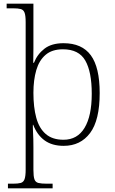

<svg xmlns="http://www.w3.org/2000/svg" viewBox="-20 -780 622 1040"><path d="M23 240V215H50Q77 215 92 211Q107 207 113 190.5Q119 174 119 139V-660Q119 -696 113 -711.5Q107 -727 92.5 -731Q78 -735 50 -735H16V-760H161V-561Q161 -541 161 -519Q161 -497 160.5 -476Q160 -455 160 -440H164Q182 -486 220.5 -516Q259 -546 324 -546Q424 -546 472 -480.5Q520 -415 520 -276Q520 -129 468 -59.5Q416 10 325 10Q262 10 221.5 -19.5Q181 -49 160 -104H158Q158 -99 158 -88.5Q158 -78 159 -62Q160 -46 160.5 -25.5Q161 -5 161 18V140Q161 175 166.5 191Q172 207 188 211Q204 215 234 215H265V240ZM324 -23Q399 -23 438 -87.5Q477 -152 477 -272Q477 -391 442 -452Q407 -513 321 -513Q262 -513 227 -483Q192 -453 176.5 -400Q161 -347 161 -277Q161 -199 176.5 -142Q192 -85 228 -54Q264 -23 324 -23Z"/></svg>

Font: Noto Serif Gujarati ExtraLight
Style: Regular
Weight: 250
Version: Version 2.102